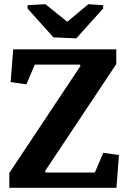

<svg xmlns="http://www.w3.org/2000/svg" viewBox="-20 -896 609 916"><path d="M534.7 -660.6V-590.3L194.8 -79.6L197.3 -72.8H432.6L472.7 -167L547.4 -156.2L535.6 0H24.4V-70.8L363.8 -581.1L361.3 -587.9H146L106 -493.7L30.8 -504.4L43 -660.6ZM111.3 -871.1 196.8 -876 300.8 -792 401.4 -876 472.2 -871.1V-855.5L343.8 -712.9L234.9 -717.8L111.3 -855.5Z"/></svg>

Font: Noticia Text
Style: Bold
Weight: 700
Designer: JM Sole
Foundry: JM Sole
Version: Version 1.003